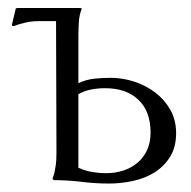

<svg xmlns="http://www.w3.org/2000/svg" viewBox="-20 -439 468 470"><path d="M171.9 -235.4Q190.4 -244.1 210.2 -246.3Q230 -248.5 250.5 -248.5Q279.8 -248.5 308.3 -239.3Q336.9 -230 359.9 -212.6Q382.8 -195.3 397 -170.2Q411.1 -145 411.1 -113.3Q411.1 -79.1 396.5 -55.4Q381.8 -31.7 358.4 -17.1Q335 -2.4 305.7 3.9Q276.4 10.3 247.1 10.3Q212.9 10.3 179.4 6.1Q146 2 111.8 2L111.3 1L108.9 0V-2.9Q111.8 -9.3 113.5 -17.6Q115.2 -25.9 116.5 -34.7Q117.7 -43.5 117.9 -51.8Q118.2 -60.1 118.2 -67.4L117.2 -387.2H73.2Q57.6 -387.2 42.5 -383.8Q27.3 -380.4 13.2 -375L9.8 -375.5L9.3 -378.9L18.6 -418L21.5 -419.4H176.3Q178.7 -419.4 179.7 -418.9V-416.5Q173.8 -400.9 172.9 -384Q171.9 -367.2 171.9 -350.6ZM171.9 -28.3Q188 -21 205.3 -18.1Q222.7 -15.1 240.2 -15.1Q262.7 -15.1 282.5 -21.7Q302.2 -28.3 316.9 -40.8Q331.5 -53.2 340.1 -71.8Q348.6 -90.3 348.6 -114.3Q348.6 -166.5 318.8 -194.8Q289.1 -223.1 237.3 -223.1Q220.2 -223.1 203.6 -220Q187 -216.8 171.9 -208.5Z"/></svg>

Font: CAT Linz
Style: Regular
Weight: 400
Designer: Peter Wiegel
Foundry: Peter Wiegel
Version: Version 1.08